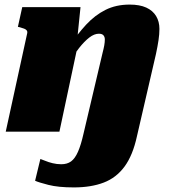

<svg xmlns="http://www.w3.org/2000/svg" viewBox="-20 -574 745 837"><path d="M5 0H239L325 -404L316 -397L331 -543H77L58 -457L67 -455Q78 -452 85.5 -449Q93 -446 96.5 -441.5Q100 -437 99 -431ZM344 9Q333 58 320 87.5Q307 117 290 129.5Q273 142 247 142Q228 142 209.5 137.5Q191 133 177 127Q163 121 156 119L133 214Q148 221 191 232Q234 243 302 243Q377 243 432 222Q487 201 523 152Q559 103 577 20L660 -339Q667 -372 671 -398.5Q675 -425 675 -448Q675 -480 660.5 -504Q646 -528 617.5 -541Q589 -554 545 -554Q486 -554 440 -531Q394 -508 355.5 -466.5Q317 -425 279 -368L278 -298Q302 -336 325 -365Q348 -394 369.5 -410.5Q391 -427 411 -427Q425 -427 431 -420Q437 -413 437 -402Q437 -390 434.5 -376Q432 -362 427 -343Z"/></svg>

Font: Roboto Serif Black
Style: Italic
Weight: 900
Italic angle: -10°
Version: Version 1.008